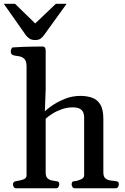

<svg xmlns="http://www.w3.org/2000/svg" viewBox="-50 -1009 670 1029"><path d="M36.1 0Q27.8 0 23.7 -7.3Q19.5 -14.6 19.5 -20Q19.5 -36.1 35.6 -38.1Q53.7 -40.5 73 -46.6Q92.3 -52.7 92.3 -68.4V-652.8Q92.3 -683.1 79.6 -694.3Q66.9 -705.6 49.8 -707.8Q32.7 -710 19.5 -713.4Q14.6 -715.8 11.2 -719.7Q7.8 -723.6 7.8 -732.9Q7.8 -738.8 10.7 -746.6Q13.7 -754.4 19.5 -754.9Q72.3 -758.3 114.7 -759Q157.2 -759.8 180.2 -759.8Q184.1 -759.8 189 -755.9Q193.8 -752 194.8 -740.2V-528.8L190.4 -412.6Q199.2 -421.9 227.1 -441.7Q254.9 -461.4 295.2 -478.3Q335.4 -495.1 381.3 -495.1Q414.1 -495.1 442.1 -485.8Q470.2 -476.6 487.1 -450Q503.9 -423.3 503.9 -371.1V-84.5Q503.9 -61.5 515.6 -52.5Q527.3 -43.5 543 -41.7Q558.6 -40 570.8 -38.1Q579.1 -37.1 583 -33.9Q586.9 -30.8 586.9 -20Q586.9 -14.6 582.8 -7.3Q578.6 0 570.3 0H350.6Q342.3 0 338.1 -7.3Q334 -14.6 334 -20Q334 -27.8 336.9 -32.7Q339.8 -37.6 349.1 -38.1Q364.7 -39.1 382.8 -47.1Q400.9 -55.2 400.9 -68.4V-381.3Q400.9 -390.1 397.5 -402.6Q394 -415 380.9 -424.3Q367.7 -433.6 338.9 -433.6Q309.6 -433.6 281.2 -423.6Q252.9 -413.6 230.5 -399.4Q208 -385.3 194.8 -372.6V-84.5Q194.8 -64 203.6 -54.7Q212.4 -45.4 225.3 -42.5Q238.3 -39.6 250 -38.1Q260.3 -37.1 263.9 -34.2Q267.6 -31.2 267.6 -20Q267.6 -14.6 263.4 -7.3Q259.3 0 251 0ZM138.7 -794.4Q119.6 -794.4 108.6 -801.8Q97.7 -809.1 89.4 -819.3L-29.8 -988.8H30.3L138.7 -883.3L249.5 -988.8H307.1L188 -823.7Q179.7 -811.5 168.9 -803Q158.2 -794.4 138.7 -794.4Z"/></svg>

Font: Gelasio Medium
Style: Regular
Weight: 500
Designer: Eben Sorkin
Foundry: Eben Sorkin
Version: Version 1.008